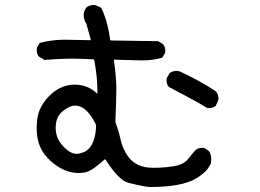

<svg xmlns="http://www.w3.org/2000/svg" viewBox="-20 -710 1040 769"><path d="M583 39Q560 39 494 22Q456 13 401 -73Q353 -29 326 -21Q312 -17 296 -17Q250 -17 209 -45Q181 -63 160 -90Q127 -131 127 -196Q127 -209 129 -232Q136 -288 185 -333Q227 -371 279 -371Q333 -371 370 -334V-351Q370 -402 357 -472Q311 -475 271 -475Q218 -475 158 -470L136 -483Q127 -494 127 -510L128 -519L139 -538Q187 -551 239 -551L344 -549L326 -615Q315 -631 315 -649Q315 -667 328 -682Q341 -690 357 -690Q365 -690 385 -679Q410 -631 422 -548L614 -545L633 -533Q642 -523 642 -507L641 -498L630 -479Q592 -468 548 -468L436 -471Q446 -399 446 -356Q446 -310 442 -221Q455 -187 463 -151Q471 -115 491 -86Q524 -38 591 -38Q597 -38 620 -38.5Q643 -39 679.5 -45Q716 -51 734.5 -74.5Q753 -98 763 -109Q774 -118 790 -118L799 -117L817 -105Q826 -91 826 -72Q826 -63 824 -54L813 -35Q798 -15 765 5Q707 39 583 39ZM286 -94Q302 -94 323 -104Q363 -129 365 -209Q354 -233 337 -255Q311 -287 281 -287Q259 -287 231 -264.5Q203 -242 203 -198Q203 -159 228 -130Q259 -94 286 -94ZM818 -277 809 -278Q771 -301 732 -321.5Q693 -342 656 -362Q647 -373 647 -388L648 -397L659 -417Q672 -426 686 -426Q693 -426 700 -424Q788 -383 846 -343Q855 -330 855 -315Q855 -307 844 -286Q833 -277 818 -277Z"/></svg>

Font: Xiaolai Mono SC
Style: Regular
Weight: 400
Monospace: yes
Designer: LXGW / Nozomi Seto
Version: Version 3.113;September 30, 2024